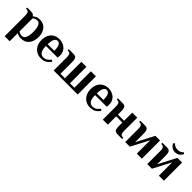

<svg xmlns="http://www.w3.org/2000/svg" viewBox="278 -1969 3504 3504"><g transform="rotate(45 2030.0 -217.5)"><path d="M80 190V-340Q80 -385 68 -412.5Q56 -440 11 -440H1V-470H100Q134 -470 153.5 -461Q173 -452 184 -428Q202 -444 235 -462Q268 -480 320 -480Q390 -480 436.5 -447.5Q483 -415 506.5 -359.5Q530 -304 530 -235Q530 -167 506.5 -111Q483 -55 435.5 -22.5Q388 10 315 10Q282 10 253.5 0.5Q225 -9 210 -20V190ZM295 -35Q333 -35 354.5 -61Q376 -87 385.5 -132.5Q395 -178 395 -235Q395 -293 385.5 -338Q376 -383 355.5 -409Q335 -435 300 -435Q266 -435 245 -424Q224 -413 210 -401V-65Q222 -55 246 -45Q270 -35 295 -35Z M834 10Q764 10 712 -22Q660 -54 632 -109.5Q604 -165 604 -235Q604 -315 633 -369.5Q662 -424 712 -452Q762 -480 824 -480Q886 -480 936 -455Q986 -430 1015 -385Q1044 -340 1044 -280L1040 -217H739Q739 -118 769.5 -76.5Q800 -35 849 -35Q901 -35 933.5 -59Q966 -83 992 -118L1023 -95Q1009 -73 985.5 -48.5Q962 -24 925.5 -7Q889 10 834 10ZM739 -262H909Q909 -361 885.5 -398Q862 -435 824 -435Q802 -435 782.5 -419Q763 -403 751 -365.5Q739 -328 739 -262Z M1155 0V-340Q1155 -385 1142.5 -412.5Q1130 -440 1085 -440H1075V-470H1195Q1230 -470 1249.5 -458Q1269 -446 1277 -418Q1285 -390 1285 -340V-45H1400V-470H1530V-45H1645V-470H1775V0Z M2102 10Q2032 10 1980 -22Q1928 -54 1900 -109.5Q1872 -165 1872 -235Q1872 -315 1901 -369.5Q1930 -424 1980 -452Q2030 -480 2092 -480Q2154 -480 2204 -455Q2254 -430 2283 -385Q2312 -340 2312 -280L2308 -217H2007Q2007 -118 2037.5 -76.5Q2068 -35 2117 -35Q2169 -35 2201.5 -59Q2234 -83 2260 -118L2291 -95Q2277 -73 2253.5 -48.5Q2230 -24 2193.5 -7Q2157 10 2102 10ZM2007 -262H2177Q2177 -361 2153.5 -398Q2130 -435 2092 -435Q2070 -435 2050.5 -419Q2031 -403 2019 -365.5Q2007 -328 2007 -262Z M2423 0V-340Q2423 -385 2410.5 -412.5Q2398 -440 2353 -440H2343V-470H2463Q2498 -470 2517.5 -458Q2537 -446 2545 -418Q2553 -390 2553 -340V-260H2713V-470H2843V-130Q2843 -85 2855.5 -57.5Q2868 -30 2913 -30H2923V0H2803Q2768 0 2748.5 -11.5Q2729 -23 2721 -51.5Q2713 -80 2713 -130V-215H2553V0Z M3001 0V-340Q3001 -385 2988.5 -412.5Q2976 -440 2931 -440H2921V-470H3041Q3076 -470 3095.5 -458Q3115 -446 3123 -418Q3131 -390 3131 -340V-125L3311 -470H3431V0H3301V-345L3121 0Z M3570 0V-340Q3570 -385 3557.5 -412.5Q3545 -440 3500 -440H3490V-470H3610Q3645 -470 3664.5 -458Q3684 -446 3692 -418Q3700 -390 3700 -340V-125L3880 -470H4000V0H3870V-345L3690 0ZM3776 -510Q3727 -510 3690.5 -536Q3654 -562 3635 -604L3663 -625Q3678 -606 3706 -590.5Q3734 -575 3776 -575Q3818 -575 3846 -590.5Q3874 -606 3889 -625L3917 -604Q3898 -562 3861.5 -536Q3825 -510 3776 -510Z"/></g></svg>

Font: El Messiri
Style: Regular
Weight: 400
Designer: Mohamed Gaber
Foundry: Kief Type Foundry
Version: Version 2.020